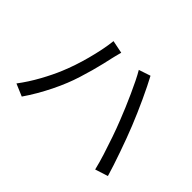

<svg xmlns="http://www.w3.org/2000/svg" viewBox="-126 -980 1252 1252"><g transform="rotate(45 500.0 -354.0)"><path d="M229.2 -316.9Q245.6 -356 261.2 -402.2Q276.8 -448.4 290 -498Q303.3 -547.6 313.2 -596.1Q323.1 -644.6 327.7 -687.8L416.9 -669.8Q414.1 -658.6 410.5 -645.9Q407 -633.1 404 -620.4Q401 -607.6 398.4 -596.8Q393.4 -573.7 384.7 -536.4Q376 -499.1 363.9 -455.4Q351.8 -411.8 337.7 -367.1Q323.5 -322.4 307.9 -283.9Q289.6 -238.2 265.9 -190Q242.1 -141.8 215.2 -95.5Q188.3 -49.3 160.3 -9L75.3 -45Q122.9 -107.9 163.3 -181.4Q203.8 -255 229.2 -316.9ZM722 -355.3Q706.8 -394.1 688.6 -437.4Q670.4 -480.6 650.7 -524.1Q631 -567.5 612.3 -605.8Q593.6 -644 577 -671.8L657.9 -698.8Q672.6 -671.8 691.3 -633.9Q710 -596 729.9 -553.1Q749.8 -510.1 768.8 -466.1Q787.8 -422 803.8 -382.5Q818.9 -345.6 835.6 -300.2Q852.3 -254.8 868.9 -207.9Q885.5 -161 899.7 -117.5Q913.9 -74 923.9 -39.9L835 -11.3Q822.8 -62.5 804 -121.9Q785.1 -181.3 764.2 -241.9Q743.2 -302.5 722 -355.3Z"/></g></svg>

Font: Noto Sans JP
Style: Regular
Weight: 100
Designer: Ryoko NISHIZUKA 西塚涼子 (kana, bopomofo & ideographs); Paul D. Hunt (Latin, Greek & Cyrillic); Sandoll Communications 산돌커뮤니
Foundry: Adobe
Version: Version 2.004;hotconv 1.0.118;makeotfexe 2.5.65603